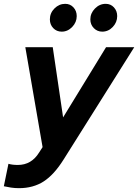

<svg xmlns="http://www.w3.org/2000/svg" viewBox="-77 -767 720 1001"><path d="M22 214Q0 214 -19.5 211Q-39 208 -57 204L-33 87Q-13 93 16 93Q87 93 127 28L145 0L55 -521H198L252 -155L476 -521H623L255 64Q205 144 150.5 179Q96 214 22 214ZM245 -602Q218 -602 200.5 -620.5Q183 -639 183 -666Q183 -699 207 -723Q231 -747 263 -747Q289 -747 306 -728.5Q323 -710 323 -683Q323 -651 299.5 -626.5Q276 -602 245 -602ZM456 -602Q430 -602 412 -620.5Q394 -639 394 -666Q394 -698 418 -722.5Q442 -747 474 -747Q500 -747 517 -728.5Q534 -710 534 -683Q534 -651 511 -626.5Q488 -602 456 -602Z"/></svg>

Font: Red Hat Display
Style: Bold Italic
Weight: 700
Italic angle: -12°
Designer: Pentagram, MCKL
Foundry: Pentagram, MCKL
Version: Version 1.023; ttfautohint (v1.8.3)